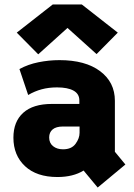

<svg xmlns="http://www.w3.org/2000/svg" viewBox="-20 -787 601 859"><path d="M417 52 354 -24Q307 5 237 5Q144 5 92 -43.5Q40 -92 40 -171Q40 -243 84 -282.5Q128 -322 212 -322H335V-338Q335 -367 309 -381.5Q283 -396 235 -396Q198 -396 166.5 -387.5Q135 -379 106 -362L67 -478Q105 -499 152 -508.5Q199 -518 246 -518Q362 -518 428 -468.5Q494 -419 494 -336V-108L541 -51ZM262 -119Q300 -119 318 -143.5Q336 -168 336 -193V-221H262Q231 -221 215.5 -208Q200 -195 200 -172Q200 -147 217.5 -133Q235 -119 262 -119ZM151 -544 55 -641 216 -767H346L507 -641L412 -545L282 -662Z"/></svg>

Font: Braah One
Style: Regular
Weight: 400
Designer: Ashish Kumar
Foundry: Ashish Kumar
Version: Version 1.001; ttfautohint (v1.8.4.7-5d5b);gftools[0.9.29]